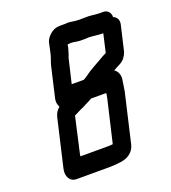

<svg xmlns="http://www.w3.org/2000/svg" viewBox="-125 -736 767 860"><g transform="rotate(-20 258.5 -306.0)"><path d="M146 -72 184 -240C192 -244 199 -247 204 -250L218 -257C226 -260 235 -264 243 -269L267 -281C270 -283 274 -285 278 -287H350C349 -277 347 -269 346 -263L299 -62C297 -61 296 -61 293 -61C286 -60 278 -60 269 -60H144C144 -61 146 -71 146 -72ZM323 -547H341C348 -547 353 -547 360 -548C377 -548 406 -543 423 -543H429L409 -456C404 -454 399 -451 391 -447C359 -427 327 -413 298 -391C291 -386 284 -382 276 -377H218L243 -483C244 -488 246 -497 251 -508L259 -535L262 -551C268 -551 272 -551 277 -552C292 -552 306 -547 323 -547ZM93 30H249C269 30 289 28 304 26C336 22 367 5 376 -32L430 -265C433 -279 437 -312 439 -324C441 -344 431 -362 418 -370C433 -379 438 -380 452 -388C470 -398 481 -413 488 -433L516 -553C521 -574 511 -591 495 -596C496 -616 483 -633 462 -633H444C422 -633 399 -639 376 -637H344C325 -637 311 -642 293 -642C288 -641 284 -641 279 -641H264C258 -641 253 -641 246 -640C224 -638 195 -615 187 -590L175 -535C171 -518 162 -499 159 -484L126 -341C123 -328 125 -314 132 -301C117 -289 110 -275 106 -258L54 -34C46 0 61 30 93 30Z"/></g></svg>

Font: Electronic
Style: CircIt
Weight: 900
Version: Version 1.011